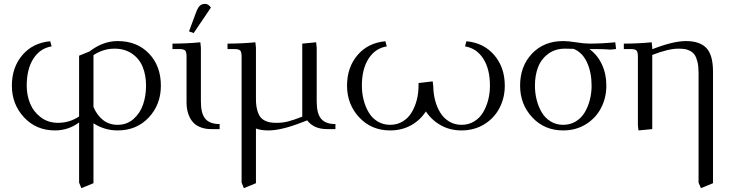

<svg xmlns="http://www.w3.org/2000/svg" viewBox="-20 -663 3774 986"><path d="M41 -223.1Q41 -316.9 94.7 -379.9Q148.4 -442.9 237.8 -451.2L245.1 -424.8Q185.5 -415 151.4 -361.6Q117.2 -308.1 117.2 -223.1Q117.2 -174.8 134.3 -132.3Q151.4 -89.8 189 -61Q226.6 -32.2 277.8 -32.2Q336.9 -32.2 386.2 -64.9V-377L439.9 -398.9Q508.8 -452.1 584 -452.1Q683.6 -452.1 744.9 -388.2Q806.2 -324.2 806.2 -223.1Q806.2 -126 743.9 -59.6Q681.6 6.8 584 6.8Q517.1 6.8 460 -29.8V277.8L397.9 303.2L386.2 274.9V-34.2Q331.1 6.8 262.2 6.8Q166 6.8 103.5 -60.3Q41 -127.4 41 -223.1ZM460 -113.8Q477.5 -71.8 508.8 -46.9Q540 -22 584 -22Q631.8 -22 665.8 -52Q699.7 -82 714.8 -126.5Q730 -170.9 730 -223.1Q730 -276.9 712.9 -319.1Q695.8 -361.3 658.4 -387.2Q621.1 -413.1 567.9 -413.1Q510.3 -413.1 460 -379.9Z M865.7 -411.1V-439Q938.5 -439 1008.8 -445.8L1011.7 -418V-141.1Q1011.7 -79.6 1034.7 -52.7Q1057.6 -25.9 1107.9 -25.9V0H1064.9Q1036.1 0 1013.7 -8.1Q991.2 -16.1 977.3 -29.1Q963.4 -42 954.3 -60.3Q945.3 -78.6 941.7 -97.2Q938 -115.7 938 -136.2V-371.1Q938 -396 930.9 -403.6Q923.8 -411.1 898.9 -411.1ZM950.7 -502 984.9 -594.2Q994.6 -621.6 1005.1 -632.3Q1015.6 -643.1 1032.7 -643.1Q1050.8 -643.1 1063 -624L974.6 -493.2Z M1148.4 -411.1V-439Q1221.2 -439 1291.5 -445.8L1294.4 -418V-154.8Q1294.4 -122.6 1300.5 -99.6Q1306.6 -76.7 1315.9 -63.7Q1325.2 -50.8 1340.3 -43.5Q1355.5 -36.1 1369.4 -34.2Q1383.3 -32.2 1402.3 -32.2Q1429.7 -32.2 1457.3 -38.8Q1484.9 -45.4 1532.2 -64V-439L1603.5 -445.8L1606.4 -418V-141.1Q1606.4 -79.6 1629.4 -52.7Q1652.3 -25.9 1702.6 -25.9V0H1659.7Q1591.3 0 1557.6 -44.9L1532.2 -35.2Q1425.3 6.8 1358.4 6.8Q1320.3 6.8 1294.4 -2.9V277.8L1232.4 303.2L1220.7 274.9V-371.1Q1220.7 -396 1213.6 -403.6Q1206.5 -411.1 1181.6 -411.1Z M1762.2 -223.1Q1762.2 -316.9 1815.9 -379.9Q1869.6 -442.9 1959 -451.2L1966.3 -424.8Q1906.7 -415 1872.6 -361.6Q1838.4 -308.1 1838.4 -223.1Q1838.4 -185.1 1847.4 -149.9Q1856.4 -114.7 1873.5 -85.7Q1890.6 -56.6 1919.2 -39.3Q1947.8 -22 1983.4 -22Q2019.5 -22 2048.1 -39.3Q2076.7 -56.6 2094 -85.7Q2111.3 -114.7 2120.4 -149.9Q2129.4 -185.1 2129.4 -223.1V-236.8L2202.1 -245.1L2205.1 -219.2Q2205.6 -181.6 2214.6 -147.2Q2223.6 -112.8 2241 -84.5Q2258.3 -56.2 2286.4 -39.1Q2314.5 -22 2350.1 -22Q2386.2 -22 2414.8 -39.3Q2443.4 -56.6 2460.7 -85.7Q2478 -114.7 2487.1 -149.9Q2496.1 -185.1 2496.1 -223.1Q2496.1 -308.1 2461.9 -361.6Q2427.7 -415 2368.2 -424.8L2375 -451.2Q2464.4 -442.9 2518.3 -379.9Q2572.3 -316.9 2572.3 -223.1Q2572.3 -160.2 2544.9 -107.9Q2517.6 -55.7 2466.3 -24.4Q2415 6.8 2350.1 6.8Q2291.5 6.8 2244.4 -19.3Q2197.3 -45.4 2167 -90.8Q2137.7 -45.4 2090.3 -19.3Q2043 6.8 1983.4 6.8Q1887.2 6.8 1824.7 -60.3Q1762.2 -127.4 1762.2 -223.1Z M2650.9 -223.1Q2650.9 -323.2 2712.2 -387.7Q2773.4 -452.1 2872.1 -452.1Q2898.9 -452.1 2939.5 -445.6Q2980 -439 3006.8 -439Q3069.8 -439 3139.6 -445.8L3143.1 -418V-411.1L3114.7 -408.2Q3085 -411.1 3038.1 -411.1H3006.8Q3048.3 -380.9 3071 -332.3Q3093.8 -283.7 3093.8 -223.1Q3093.8 -160.2 3066.4 -107.9Q3039.1 -55.7 2988 -24.4Q2937 6.8 2872.1 6.8Q2775.9 6.8 2713.4 -60.3Q2650.9 -127.4 2650.9 -223.1ZM2727.1 -223.1Q2727.1 -185.1 2736.1 -149.9Q2745.1 -114.7 2762.2 -85.7Q2779.3 -56.6 2807.9 -39.3Q2836.4 -22 2872.1 -22Q2908.2 -22 2936.8 -39.3Q2965.3 -56.6 2982.7 -85.7Q3000 -114.7 3009 -149.9Q3018.1 -185.1 3018.1 -223.1Q3018.1 -291 2994.6 -342.3Q2971.2 -393.6 2925.8 -412.1Q2909.7 -413.1 2881.8 -413.1Q2831.1 -413.1 2795.2 -386.5Q2759.3 -359.9 2743.2 -317.9Q2727.1 -275.9 2727.1 -223.1Z M3183.6 -411.1V-439Q3256.3 -439 3326.7 -445.8L3329.6 -418V-410.2Q3436.5 -452.1 3503.4 -452.1Q3573.2 -452.1 3607.4 -416.5Q3641.6 -380.9 3641.6 -294.9V277.8L3579.6 303.2L3567.4 274.9V-290Q3567.4 -322.3 3561.8 -345.2Q3556.2 -368.2 3547.4 -381.1Q3538.6 -394 3524.2 -401.6Q3509.8 -409.2 3496.1 -411.1Q3482.4 -413.1 3463.4 -413.1Q3412.6 -413.1 3329.6 -380.9V0L3258.8 6.8L3255.9 -19V-371.1Q3255.9 -396 3248.8 -403.6Q3241.7 -411.1 3216.8 -411.1Z"/></svg>

Font: Dihjauti
Style: Regular
Weight: 400
Designer: T. Christopher White
Version: Version 3.0.0